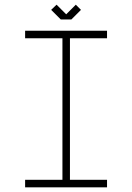

<svg xmlns="http://www.w3.org/2000/svg" viewBox="-20 -798 562 818"><path d="M278 -635V-32H436V0H87V-32H246V-635H87V-667H436V-635ZM284 -715H239L198 -756L221 -778L262 -737L303 -778L325 -756Z"/></svg>

Font: Zector
Style: Regular
Weight: 400
Designer: GGBot
Version: 0.72